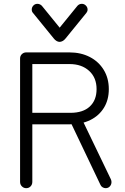

<svg xmlns="http://www.w3.org/2000/svg" viewBox="-20 -974 653 1004"><path d="M117 10Q104 10 94.5 0.5Q85 -9 85 -23V-668Q85 -682 94.5 -691Q104 -700 117 -700H149V-23Q149 -9 140 0.5Q131 10 117 10ZM130 -324V-384H348Q414 -384 449.5 -417Q485 -450 485 -508Q485 -568 446 -603.5Q407 -639 344 -639H129V-700H343Q403 -700 449.5 -676Q496 -652 522.5 -608.5Q549 -565 549 -508Q549 -452 523.5 -410.5Q498 -369 452.5 -346.5Q407 -324 346 -324ZM532 10Q524 10 516 5Q508 0 505 -8L342 -350L406 -356L560 -36Q563 -29 563 -22Q563 -9 554.5 0.5Q546 10 532 10ZM176 -954Q183 -954 190 -950.5Q197 -947 202 -940L311 -806H273L382 -940Q387 -947 393.5 -950.5Q400 -954 408 -954Q420 -954 429 -945Q438 -936 438 -924Q438 -919 436.5 -915Q435 -911 432 -907L323 -773Q316 -764 307.5 -759.5Q299 -755 292 -755Q284 -755 276 -759.5Q268 -764 261 -773L152 -907Q149 -910 147.5 -914.5Q146 -919 146 -924Q146 -936 154.5 -945Q163 -954 176 -954Z"/></svg>

Font: National Park Light
Style: Regular
Weight: 300
Designer: Andrea Herstowski, Ben Hoepner
Version: Version 1.009